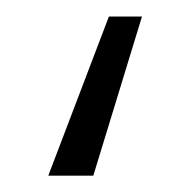

<svg xmlns="http://www.w3.org/2000/svg" viewBox="-20 15 233 235"><path d="M94.2 230H39.1L113.3 35.2H153.8Z"/></svg>

Font: Roboto Light
Style: Regular
Weight: 300
Designer: Google
Version: Version 2.134; 2016; ttfautohint (v1.6)